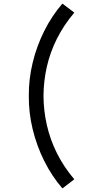

<svg xmlns="http://www.w3.org/2000/svg" viewBox="-20 -863 475 1066"><path d="M326.5 183Q268 115.5 226 31.5Q184 -52.5 161.5 -145Q139 -237.5 140 -330Q139 -423 161.5 -515.5Q184 -608 226 -691.8Q268 -775.5 326.5 -843L392.5 -793Q333.5 -723 295.8 -647.5Q258 -572 240 -492.2Q222 -412.5 221.5 -330Q222 -248.5 240.2 -168.2Q258.5 -88 296.2 -12.2Q334 63.5 392.5 132.5Z"/></svg>

Font: Manrope ExtraLight Medium
Style: Regular
Weight: 500
Version: Version 4.504